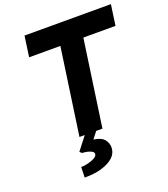

<svg xmlns="http://www.w3.org/2000/svg" viewBox="-166 -816 1029 1178"><g transform="rotate(-20 348.5 -227.5)"><path d="M237 0 318 -565H114L133 -700H697L678 -565H468L387 0ZM182 245 184 177Q205 177 229.5 171Q254 165 272 155Q290 145 292 133Q292 131 292 130Q292 119 280.5 112.5Q269 106 252 102Q235 98 219 98L205 86L290 -24H365L312 44Q362 51 381 74.5Q400 98 400 126Q400 132 399 139Q395 168 373.5 188.5Q352 209 320 222Q288 235 255 240Q222 245 193 245Q187 245 182 245Z"/></g></svg>

Font: Lexend SemBd
Style: Italic
Weight: 600
Italic angle: -8.13011°
Designer: Bonnie Shaver-Troup, Thomas Jockin
Foundry: Lexend
Version: Version 1.007